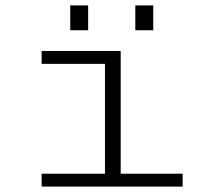

<svg xmlns="http://www.w3.org/2000/svg" viewBox="-20 -688 740 708"><path d="M133.5 0V-47.5H367V-452.5H133.5V-500H425V-47.5H653.5V0ZM239 -668H305V-576.5H239ZM479 -668H545V-576.5H479Z"/></svg>

Font: Trispace SemiExpanded ExtraLight
Style: Regular
Weight: 200
Width: 6
Designer: Tyler Finck
Foundry: Etcetera Type Company
Version: Version 1.210; ttfautohint (v1.8.3)